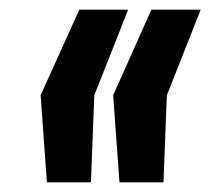

<svg xmlns="http://www.w3.org/2000/svg" viewBox="-20 -530 435 397"><path d="M77 -153 64 -333 144 -510H245L175 -333L168 -153ZM227 -153 214 -333 293 -510H395L325 -333L318 -153Z"/></svg>

Font: Saira Ultra Condensed Black
Style: Italic
Weight: 900
Width: 1
Italic angle: -12°
Designer: Hector Gatti with collaboration of the Omnibus-Type team
Foundry: Omnibus-Type
Version: Version 1.001; ttfautohint (v1.8)